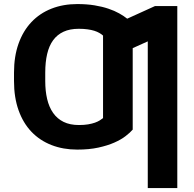

<svg xmlns="http://www.w3.org/2000/svg" viewBox="-20 -742 974 965"><path d="M368.3 -721.6Q416.2 -721.6 455.1 -715.2Q494 -708.8 524.9 -698.3Q555.8 -687.9 579.2 -674.7Q602.6 -661.6 619.3 -648.1L759.2 -711.6H871.1V203.1H722.7V-534.1L647 -500V-90.6Q634.2 -75.6 611.5 -58.1Q588.8 -40.5 554.7 -25.4Q520.6 -10.3 474.4 -0.2Q428.3 9.9 368.3 9.9Q297.2 9.9 238.6 -13Q180 -35.9 138.1 -79.7Q96.2 -123.6 73.3 -187.9Q50.4 -252.1 50.4 -334.5V-377.1Q50.4 -458.8 73.3 -522.9Q96.2 -587 138.1 -631.2Q180 -675.4 238.6 -698.5Q297.2 -721.6 368.3 -721.6ZM207.4 -377.1V-334.5Q207.4 -284.8 217 -244.1Q226.6 -203.5 247 -174.4Q267.4 -145.2 299.5 -129.4Q331.7 -113.6 376.8 -113.6Q403.4 -113.6 423.1 -117Q442.8 -120.4 457.2 -125.5Q471.6 -130.7 481.4 -136.9Q491.1 -143.1 497.9 -148.4V-563.2Q490.1 -570.3 479.2 -576.5Q468.4 -582.7 453.7 -587.4Q438.9 -592 419.7 -594.6Q400.6 -597.3 375.7 -597.3Q331.3 -597.3 299.4 -582.6Q267.4 -567.8 247 -539.8Q226.6 -511.7 217 -470.7Q207.4 -429.7 207.4 -377.1Z"/></svg>

Font: Cannonade
Style: Bold
Weight: 700
Designer: Rasmus Andersson
Foundry: rsms
Version: Version 3.012;git-f93a4a705